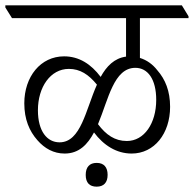

<svg xmlns="http://www.w3.org/2000/svg" viewBox="-51 -643 726 719"><path d="M191 -68C245 -68 277 -102 301 -147C337 -99 385 -68 442 -68C527 -68 586 -143 586 -243C586 -302 568 -346 538 -380C521 -402 499 -418 473 -426V-575H655V-582L630 -623H-31V-615L-6 -575H421V-431C377 -425 348 -395 326 -355C290 -403 245 -432 189 -432C101 -432 40 -356 40 -256C40 -196 59 -152 89 -118C116 -87 150 -68 191 -68ZM456 -389C502 -389 534 -347 534 -269C534 -181 489 -115 424 -115C379 -115 346 -138 316 -178C355 -271 375 -389 456 -389ZM91 -230C91 -317 138 -385 207 -385C249 -385 281 -364 312 -326C270 -232 252 -110 172 -110C125 -110 91 -152 91 -230ZM311 56C337 56 352 41 352 12C352 -17 338 -33 311 -33C284 -33 270 -17 270 12C270 41 284 56 311 56Z"/></svg>

Font: Noto Serif Devanagari SemiCondensed Light
Style: Regular
Weight: 300
Width: 4
Designer: Universal Thirst, Indian Type Foundry and the Monotype Design Team
Foundry: Monotype Imaging Inc.
Version: Version 2.004